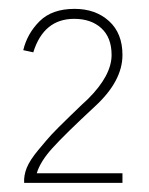

<svg xmlns="http://www.w3.org/2000/svg" viewBox="-20 -806 334 431"><path d="M32.2 -693.4Q41 -730.5 68.8 -758.3Q96.7 -786.1 147.5 -786.1Q194.3 -786.1 224.6 -758.8Q254.9 -731.4 254.9 -682.6Q254.9 -624 193.4 -567.4Q125 -503.9 97.7 -473.6Q70.3 -443.4 62.5 -417H254.9V-395.5H34.2Q33.2 -412.1 40 -429.2Q46.9 -446.3 65.9 -469.2Q85 -492.2 95.7 -503.9Q106.4 -515.6 137.7 -545.9Q168.9 -576.2 177.7 -584Q230.5 -636.7 230.5 -682.6Q230.5 -721.7 207.5 -742.7Q184.6 -763.7 146.5 -763.7Q78.1 -763.7 54.7 -688.5Z"/></svg>

Font: Gothic A1 Thin
Style: Regular
Weight: 250
Designer: HanYang I&C Co.,Ltd.
Foundry: HanYang I&C Co.,Ltd.
Version: Version 2.50